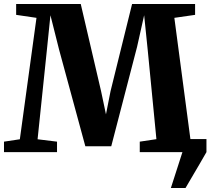

<svg xmlns="http://www.w3.org/2000/svg" viewBox="-22 -763 1056 963"><path d="M835 180 893 0 890 -65.5H1013.5V0Q996.5 30 977 63.2Q957.5 96.5 939.5 127Q921.5 157.5 908.5 180ZM77.5 -64.5 161 -673.5 59 -688.5V-743H383L485 -305.5L509.5 -189.5L532.5 -306L640.5 -743H956.5V-688.5L852.5 -673.5L933 -65.5L1010 -52.5V0H679V-52.5L762.5 -65L719 -511L701 -686.5L665.5 -528L536 -29.5H406L274.5 -513.5L231 -686.5L213 -511L166.5 -64.5L264 -52.5V0H-2V-52.5Z"/></svg>

Font: Merriweather 48pt ExtraBold
Style: Regular
Weight: 800
Version: Version 2.100